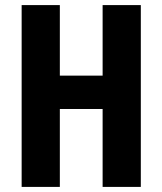

<svg xmlns="http://www.w3.org/2000/svg" viewBox="-20 -734 638 754"><path d="M533 0H383V-306H215V0H65V-714H215V-437H383V-714H533Z"/></svg>

Font: Noto Sans Gujarati ExtraCondensed ExtraBold
Style: Regular
Weight: 800
Width: 2
Designer: Jelle Bosma - Monotype Design Team, Universal Thirst
Foundry: Monotype Imaging Inc.
Version: Version 2.106; ttfautohint (v1.8.4.7-5d5b)